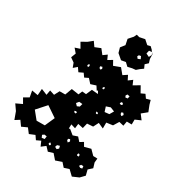

<svg xmlns="http://www.w3.org/2000/svg" viewBox="-264 -1078 1222 1222"><g transform="rotate(45 346.5 -467.5)"><path d="M55 -39 17 -71 55 -103 25 -133 55 -163 35 -205 81 -209 72 -256 119 -250 116 -286 153 -284 162 -325 202 -336 207 -390 261 -396 265 -426 294 -431 301 -477 347 -485 332 -501 326 -495 302 -517 268 -495 234 -517 211 -497 187 -517 161 -495 135 -517 116 -489 96 -517 61 -530 65 -567 33 -589 65 -610 33 -642 65 -673 89 -706 120 -680 156 -707 192 -680 214 -707 236 -680 262 -707 288 -680 330 -710 372 -680 396 -707 420 -680 442 -708 464 -680 500 -717 536 -680 560 -700 584 -680 611 -696 627 -669 656 -630 627 -590 662 -563 627 -535 636 -500 601 -491 604 -457 569 -456 556 -412 513 -394 524 -352 481 -359 472 -317 431 -303 432 -264 393 -262 398 -228 364 -229 371 -199 379 -203 419 -185 449 -205 479 -185 500 -207 522 -185 564 -209 605 -185 635 -192 640 -162 660 -130 640 -99 660 -63 640 -27 601 4 557 -20 525 1 493 -20 453 7 413 -20 381 0 349 -20 326 10 302 -20 276 2 250 -20 216 6 182 -20 148 8 114 -20 88 8ZM245 -628 232 -620 237 -609 248 -606 253 -617ZM500 -617 482 -616 478 -603 486 -593 501 -599ZM178 -582 170 -575V-566L181 -561L183 -573ZM497 -557 488 -553V-540H501L507 -551ZM353 -536 349 -547 340 -540V-531L349 -529ZM546 -515 535 -509 539 -497 552 -491 557 -506ZM498 -479 465 -483 438 -465 458 -434 489 -446ZM430 -401 419 -400 423 -390 430 -388 437 -394ZM322 -370 298 -366 289 -346 307 -335 322 -347ZM336 -307 326 -310 316 -303 325 -296 334 -297ZM261 -182 174 -212 133 -131 191 -89 249 -105ZM435 -146 425 -157 414 -149 417 -138 429 -131ZM539 -129 528 -132 525 -122 530 -114 542 -117ZM606 -95 590 -91 585 -77 599 -73 612 -79ZM418 -65 409 -81 393 -71 392 -55 409 -51ZM307 -64 289 -62 279 -50 291 -35 310 -43ZM360 -49 349 -53 348 -40 358 -35 364 -43ZM255 -762 236 -794 251 -829 232 -867 251 -905 255 -927H277L313 -945L349 -927L369 -938L389 -927L401 -917L382 -910L383 -886L409 -881L414 -903L404 -916L401 -917L402 -918L404 -916L414 -908L423 -877L438 -853L423 -829L441 -807L423 -785L409 -764L385 -755L357 -740L329 -755L299 -741ZM370 -850 357 -844 354 -832 367 -822 383 -834Z"/></g></svg>

Font: Rubik Gemstones
Style: Regular
Weight: 400
Designer: Hubert and Fischer, NaN
Foundry: Hubert and Fischer, NaN
Version: Version 2.200